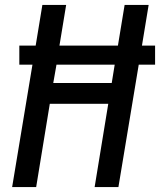

<svg xmlns="http://www.w3.org/2000/svg" viewBox="-20 -755 646 775"><path d="M29 0 111 -494H58V-571H124L151 -735H247L220 -571H456L483 -735H580L553 -571H606V-494H540L458 0H362L417 -336H181L126 0ZM195 -420H431L443 -494H208Z"/></svg>

Font: Iosevka Curly MdExObl
Style: Regular
Weight: 500
Width: 7
Italic angle: -9°
Monospace: yes
Designer: Belleve Invis
Foundry: Belleve Invis
Version: Version 11.1.0; ttfautohint (v1.8.3)